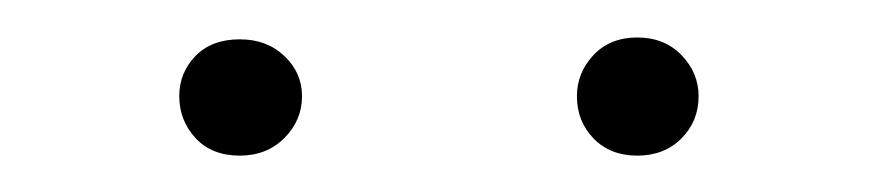

<svg xmlns="http://www.w3.org/2000/svg" viewBox="-20 -742 477 104"><path d="M77.1 -689.9Q77.1 -702.6 85.9 -711.7Q94.7 -720.7 109.9 -720.7Q124.5 -720.7 134 -711.7Q143.6 -702.6 143.6 -689.9Q143.6 -676.8 134 -667.2Q124.5 -657.7 109.9 -657.7Q94.7 -657.7 85.9 -667.2Q77.1 -676.8 77.1 -689.9ZM292.5 -689.9Q292.5 -702.6 301.5 -712.2Q310.5 -721.7 325.2 -721.7Q339.8 -721.7 349.1 -712.2Q358.4 -702.6 358.4 -689.9Q358.4 -676.3 349.1 -667Q339.8 -657.7 325.2 -657.7Q310.5 -657.7 301.5 -667Q292.5 -676.3 292.5 -689.9Z"/></svg>

Font: Roboto Condensed ExtraLight
Style: Regular
Weight: 250
Designer: Christian Robertson
Foundry: Google
Version: Version 3.008; 2023